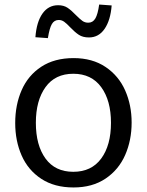

<svg xmlns="http://www.w3.org/2000/svg" viewBox="-20 -808 647 846"><path d="M47 0ZM47 -266Q47 -346 75.5 -411Q104 -476 162 -514Q220 -552 304 -552Q387 -552 445 -513Q503 -474 531.5 -409.5Q560 -345 560 -268Q560 -190 531.5 -125Q503 -60 445 -21Q387 18 304 18Q220 18 162 -20Q104 -58 75.5 -122.5Q47 -187 47 -266ZM469 -267Q469 -365 426 -424Q383 -483 303 -483Q223 -483 180.5 -424Q138 -365 138 -267Q138 -168 180.5 -109.5Q223 -51 303 -51Q383 -51 426 -109.5Q469 -168 469 -267ZM136 -644Q141 -711 167 -748Q193 -785 236 -785Q261 -785 278 -773.5Q295 -762 315 -741Q332 -724 343 -716Q354 -708 369 -708Q389 -708 400 -726.5Q411 -745 417 -788L472 -784Q467 -719 441 -681Q415 -643 372 -643Q345 -643 327.5 -654.5Q310 -666 289 -688Q274 -704 263 -712Q252 -720 239 -720Q219 -720 208.5 -702Q198 -684 191 -640Z"/></svg>

Font: Martel Sans
Style: Regular
Weight: 400
Designer: Dan Reynolds and Mathieu Réguer
Foundry: Dan Reynolds and Mathieu Réguer
Version: Version 1.002; ttfautohint (v1.1) -l 5 -r 5 -G 72 -x 0 -D la